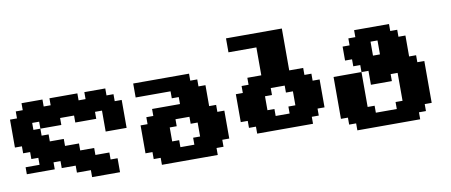

<svg xmlns="http://www.w3.org/2000/svg" viewBox="-81 -1222 3974 1693"><g transform="rotate(-10 1906.0 -375.0)"><path d="M62.5 -62.5V0H312.5V-62.5H375V0H500V62.5H625V125H875V0H812.5V-62.5H687.5V-125H562.5V-187.5H437.5V-250H312.5V-312.5H250V-375H187.5V-437.5H250V-375H437.5V-437.5H562.5V-375H750V-437.5H812.5V-250H1000V-500H937.5V-562.5H875V-625H687.5V-562.5H625V-625H375V-562.5H312.5V-625H125V-562.5H62.5V-500H0V-250H62.5V-187.5H125V-125H187.5V-62.5Z M1250 125H1750V62.5H1812.5V0H1875V-250H1812.5V-312.5H1750V-500H1687.5V-562.5H1625V-625H1125V-500H1437.5V-437.5H1500V-375H1250V-312.5H1187.5V-250H1125V0H1187.5V62.5H1250ZM1562.5 0H1437.5V-62.5H1375V-187.5H1437.5V-250H1562.5V-187.5H1625V-62.5H1562.5Z M2125 0H2625V-62.5H2687.5V-125H2750V-375H2687.5V-437.5H2625V-500H2500V-875H2000V-750H2250V-500H2125V-437.5H2062.5V-375H2000V-125H2062.5V-62.5H2125ZM2437.5 -125H2312.5V-187.5H2250V-312.5H2312.5V-375H2437.5V-312.5H2500V-187.5H2437.5Z M3000 125H3562.5V62.5H3625V0H3687.5V-375H3625V-437.5H3562.5V-625H3500V-687.5H3437.5V-750H3125V-687.5H3062.5V-625H3000V-500H3062.5V-437.5H3125V-375H2875V0H2937.5V62.5H3000ZM3375 0H3187.5V-62.5H3125V-375H3187.5V-250H3375V-312.5H3437.5V-62.5H3375ZM3312.5 -500H3250V-625H3312.5Z"/></g></svg>

Font: Faithful 32x
Style: Bold
Weight: 400
Foundry: Faithful Resource Pack
Version: Version 1.0; January 27, 2023